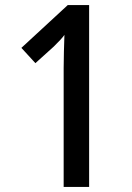

<svg xmlns="http://www.w3.org/2000/svg" viewBox="-20 -734 520 754"><path d="M330 0H230V-466Q230 -497 231 -531.5Q232 -566 233 -597Q222 -581 191 -551L119 -486L64 -546L246 -714H330Z"/></svg>

Font: Noto Sans Malayalam Condensed Medium
Style: Regular
Weight: 500
Width: 3
Designer: Jelle Bosma - Monotype Design Team
Foundry: Monotype Imaging Inc.
Version: Version 2.104; ttfautohint (v1.8.4.7-5d5b)